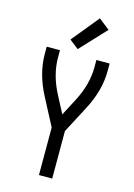

<svg xmlns="http://www.w3.org/2000/svg" viewBox="-142 -1048 784 1120"><g transform="rotate(15 250.0 -487.5)"><path d="M210 0V-287L125 -449Q60 -572 60 -691V-735H140V-691Q140 -588 195 -482L250 -377L305 -482Q360 -588 360 -691V-735H440V-691Q440 -572 375 -449L290 -287V0ZM238 -768 183 -811 317 -975 383 -923Z"/></g></svg>

Font: Iosevka SS01
Style: Regular
Weight: 400
Monospace: yes
Designer: Belleve Invis
Foundry: Belleve Invis
Version: 2.3.3; ttfautohint (v1.8.3)